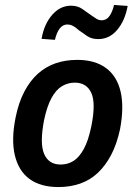

<svg xmlns="http://www.w3.org/2000/svg" viewBox="-20 -746 547 776"><path d="M216 10Q144 10 99.5 -22.5Q55 -55 40 -118.5Q25 -182 43 -271Q55 -331 78 -375Q101 -419 132.5 -447.5Q164 -476 204 -490Q244 -504 292 -504Q364 -504 408.5 -471Q453 -438 467.5 -375.5Q482 -313 465 -223Q452 -163 429 -119.5Q406 -76 375 -47Q344 -18 304 -4Q264 10 216 10ZM225 -81Q254 -81 277 -95.5Q300 -110 318.5 -143.5Q337 -177 349 -235Q368 -329 349 -370.5Q330 -412 282 -412Q255 -412 231 -398Q207 -384 188.5 -350.5Q170 -317 158 -260Q140 -166 158.5 -123.5Q177 -81 225 -81ZM202 -585 148 -589Q158 -648 190.5 -685.5Q223 -723 267 -723Q294 -723 313 -709.5Q332 -696 349 -684Q360 -676 370 -670Q380 -664 391 -664Q410 -664 422 -680.5Q434 -697 441 -726L496 -722Q485 -662 453.5 -625Q422 -588 377 -588Q350 -588 332 -600.5Q314 -613 297 -625Q287 -635 275.5 -641Q264 -647 252 -647Q234 -647 221.5 -631Q209 -615 202 -585Z"/></svg>

Font: Nunito Sans 10pt Condensed
Style: Bold Italic
Weight: 700
Width: 3
Italic angle: -9°
Designer: Vernon Adams
Foundry: Vernon Adams
Version: Version 3.101;gftools[0.9.27]